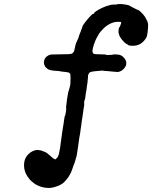

<svg xmlns="http://www.w3.org/2000/svg" viewBox="-20 -721 754 951"><path d="M563 -700Q562 -701 562.5 -701Q563 -701 564.5 -701Q566 -701 568.5 -701Q571 -701 575 -701Q588 -701 597 -699Q601 -699 607 -697.5Q613 -696 617 -695Q621 -694 621 -693.5Q621 -693 626 -690.5Q631 -688 632 -687Q633 -686 637.5 -684Q642 -682 644 -681Q653 -676 655 -675Q656 -675 660 -673Q664 -671 665 -671Q667 -671 675 -664Q683 -657 688 -651Q698 -639 702 -631Q704 -626 706 -623Q710 -617 713 -605Q714 -599 713.5 -590Q713 -581 713 -580.5Q713 -580 712 -571Q711 -556 709 -550Q708 -546 708 -543Q707 -537 701 -529Q681 -499 649 -495Q635 -493 625 -495Q617 -496 615 -498Q615 -499 611 -501Q604 -504 597 -510.5Q590 -517 584 -524.5Q578 -532 574 -539Q573 -542 572.5 -542.5Q572 -543 571 -546L568 -556L567 -560Q566 -574 571 -587L572 -588H574Q576 -593 576 -595Q575 -595 578 -600Q581 -607 580 -610Q579 -612 577 -612.5Q575 -613 566 -613Q557 -613 551 -612Q530 -608 511 -595Q500 -588 490 -577Q479 -566 471 -555Q463 -542 456 -528Q441 -494 438 -471Q437 -459 445 -454Q450 -452 478 -452Q504 -451 504 -451Q504 -447 526 -449Q529 -449 534.5 -449.5Q540 -450 540.5 -451Q541 -452 553.5 -451.5Q566 -451 569 -450Q580 -448 589 -440Q609 -422 605 -401Q602 -389 591 -378Q584 -371 576 -368Q565 -363 556 -365Q553 -365 542 -366Q517 -368 511 -369Q506 -369 500.5 -369.5Q495 -370 489.5 -371Q484 -372 481 -371Q469 -370 459 -369Q456 -368 449 -368Q431 -366 428 -364Q421 -361 418 -353Q415 -346 416 -340Q416 -335 414 -320Q414 -315 413 -309Q412 -303 411 -298Q410 -290 408 -274Q407 -268 406 -264.5Q405 -261 405 -258Q404 -253 402 -235Q401 -231 400.5 -229Q400 -227 400 -225H399L398 -223Q398 -221 397 -215.5Q396 -210 397 -209Q398 -206 396 -193Q394 -185 393.5 -178.5Q393 -172 392 -166.5Q391 -161 390 -153.5Q389 -146 388.5 -142.5Q388 -139 386.5 -130.5Q385 -122 384.5 -117Q384 -112 383 -105Q380 -81 379 -77Q379 -77 378 -69Q377 -61 376.5 -59Q376 -57 375 -50.5Q374 -44 373 -40Q372 -36 371.5 -29.5Q371 -23 370 -18.5Q369 -14 368.5 -8Q368 -2 367 3Q365 16 363 29.5Q361 43 359 54Q358 57 357 59.5Q356 62 353.5 72Q351 82 349 87Q342 103 339 114Q332 135 325 146Q321 151 320 154Q317 160 307 171Q301 177 301 177.5Q301 178 299 180Q286 194 258 203Q235 211 218 210Q199 209 186 205Q166 199 150 188Q138 179 129 170Q122 162 116 153Q99 127 99 98Q99 77 107 61Q119 39 141 28Q150 24 160 22Q167 21 167 22Q167 22 171.5 22.5Q176 23 180 23.5Q184 24 185.5 25Q187 26 193 28Q207 32 215 39Q218 42 221.5 44.5Q225 47 230.5 52Q236 57 240 60.5Q244 64 244 64Q245 64 247 65Q251 68 255 68Q256 68 257 67.5Q258 67 257.5 66Q257 65 260 63Q270 58 275 25Q277 15 277.5 12.5Q278 10 280.5 -10Q283 -30 284 -36Q285 -42 285.5 -46.5Q286 -51 287 -59Q291 -82 293 -97Q294 -103 295 -109Q296 -116 297 -124Q300 -145 301 -146Q304 -148 304 -156Q304 -158 304.5 -158Q305 -158 306 -165Q307 -169 307.5 -176.5Q308 -184 308 -185L307 -190L309 -204Q310 -214 311 -221.5Q312 -229 313 -236Q315 -244 318 -264Q318 -268 319 -267Q319 -267 320.5 -272Q322 -277 322 -278Q322 -279 322.5 -279Q323 -279 323.5 -282.5Q324 -286 325 -288Q326 -290 326 -292L327 -295Q327 -295 327.5 -299Q328 -303 328.5 -303.5Q329 -304 329 -319Q330 -338 329 -339Q329 -339 329 -345.5Q329 -352 328 -354Q325 -360 321 -361.5Q317 -363 309 -364Q302 -365 300 -365Q296 -366 282 -367Q277 -368 273 -369Q269 -369 246 -371Q231 -372 220 -377Q208 -384 202 -394Q194 -411 200 -425Q202 -429 201.5 -429.5Q201 -430 202 -431Q203 -432 204.5 -434Q206 -436 208 -438Q219 -449 234 -451Q239 -451 282 -452Q330 -452 335 -455Q341 -458 345 -464Q348 -468 350 -480Q352 -489 353.5 -496Q355 -503 356.5 -507Q358 -511 358 -511Q360 -511 362 -519L363 -521L365 -526Q365 -527 366 -528Q369 -533 371 -542Q372 -547 379 -563Q382 -571 382 -571.5Q382 -572 383 -575Q387 -582 387 -585Q387 -594 414 -626Q417 -630 422.5 -636Q428 -642 433 -646.5Q438 -651 438 -651Q447 -653 448 -659Q448 -660 451 -662Q483 -685 525 -696Q532 -698 537 -698Q549 -698 560 -699Q563 -700 563 -700Z"/></svg>

Font: TT2020 Style E
Style: Italic
Weight: 400
Italic angle: -15°
Version: Version 0.2.000